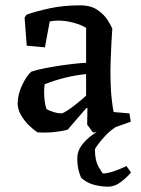

<svg xmlns="http://www.w3.org/2000/svg" viewBox="-20 -485 528 718"><path d="M233 0Q216 5 185.5 8.5Q155 12 121 10Q106 1 89 -15.5Q72 -32 59.5 -53Q47 -74 46 -96Q46 -131 62.5 -166Q79 -201 97 -217Q118 -224 148.5 -230Q179 -236 210.5 -240.5Q242 -245 267 -247.5Q292 -250 302 -250V-381Q284 -392 255 -400Q226 -408 198 -408Q189 -408 181 -407Q173 -406 166 -405L148 -308L80 -314L72 -419L79 -430Q112 -442 164 -453.5Q216 -465 279 -465Q320 -465 345 -447.5Q370 -430 383 -409Q396 -388 400 -378Q398 -352 396.5 -321Q395 -290 394 -263Q393 -236 393 -222Q393 -157 397.5 -117Q402 -77 405 -66L464 -61L469 -30Q440 -19 405.5 -7.5Q371 4 328 11L306 -19L307 -81H303Q286 -62 268 -40.5Q250 -19 233 0ZM154 -77Q160 -73 177.5 -67Q195 -61 212 -61Q218 -63 231.5 -71.5Q245 -80 260 -92Q275 -104 287 -114Q299 -124 302 -128V-208Q224 -200 147 -170Q146 -163 145.5 -156Q145 -149 145 -143Q145 -121 147.5 -104.5Q150 -88 154 -77ZM373 -10H413Q391 4 373.5 23Q356 42 345.5 56.5Q335 71 335 74Q335 115 349 139.5Q363 164 366 164Q388 162 410 154Q432 146 453 136L470 160Q457 176 433.5 194.5Q410 213 384 213Q358 213 331.5 206Q305 199 285 181Q282 179 275.5 157.5Q269 136 269 107Q269 81 284.5 59.5Q300 38 324 20.5Q348 3 373 -10Z"/></svg>

Font: Labrada Medium
Style: Regular
Weight: 500
Designer: Mercedes Jáuregui
Foundry: Omnibus-Type Team
Version: Version 1.000; ttfautohint (v1.8.4.7-5d5b)